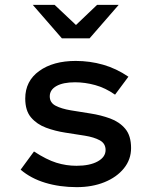

<svg xmlns="http://www.w3.org/2000/svg" viewBox="-20 -761 640 791"><path d="M296 10Q226 10 166.5 -8Q107 -26 65 -62L120 -137Q172 -103 212.5 -90.5Q253 -78 295 -78Q350 -78 382.5 -96Q415 -114 415 -143Q415 -170 391 -183Q367 -196 329.5 -202Q292 -208 249.5 -214.5Q207 -221 169.5 -235Q132 -249 108 -277Q84 -305 84 -355Q84 -427 141.5 -468.5Q199 -510 292 -510Q350 -510 404.5 -494.5Q459 -479 509 -445L454 -371Q414 -399 372 -410.5Q330 -422 289 -422Q240 -422 212.5 -406.5Q185 -391 185 -364Q185 -338 209 -325.5Q233 -313 271.5 -306.5Q310 -300 352.5 -293.5Q395 -287 433.5 -273Q472 -259 496 -230.5Q520 -202 520 -151Q520 -104 490.5 -67.5Q461 -31 410.5 -10.5Q360 10 296 10ZM235 -603 115 -741H205L293 -658L380 -741H469L349 -603Z"/></svg>

Font: Red Hat Mono Medium
Style: Regular
Weight: 500
Monospace: yes
Designer: Pentagram, MCKL
Foundry: Pentagram, MCKL
Version: Version 1.023; ttfautohint (v1.8.3)